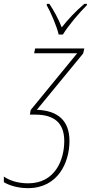

<svg xmlns="http://www.w3.org/2000/svg" viewBox="-46 -965 471 995"><path d="M258 -786H280C309 -834 365 -899 404 -938L405 -945H391C347 -908 304 -862 274 -823C258 -865 232 -912 210 -945H197L196 -938C216 -904 249 -827 258 -786ZM99 10C255 10 314 -124 314 -234C314 -341 253 -392 145 -396L385 -688L391 -714H136L131 -689H354L113 -395L109 -371H136C234 -371 287 -329 287 -234C287 -137 240 -15 100 -15C44 -15 1 -31 -26 -50V-21C-2 -6 43 10 99 10Z"/></svg>

Font: Noto Sans Condensed Thin
Style: Italic
Weight: 100
Width: 3
Italic angle: -12°
Designer: Monotype Design Team
Foundry: Monotype Imaging Inc.
Version: Version 2.013